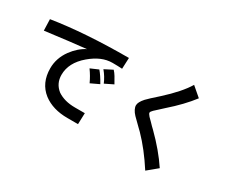

<svg xmlns="http://www.w3.org/2000/svg" viewBox="-130 -1166 2100 1758"><g transform="rotate(30 920.0 -287.0)"><path d="M646 104Q491 104 391 28Q282 -57 282 -213Q282 -319 349 -412Q410 -494 486 -532Q338 -517 59 -481L55 -600Q397 -654 859 -654L854 -537Q806 -540 752 -540Q693 -540 636.5 -516Q580 -492 522 -443Q401 -340 401 -212Q401 -120 472 -64Q546 -14 657 -14H762L758 104ZM777 -335Q752 -395 708 -448L792 -491Q811 -471 827 -444.5Q843 -418 865 -378ZM663 -273Q635 -335 594 -391L677 -427Q712 -387 752 -315Z M1504 165Q1398 0 1284 -117L1251 -149Q1198 -200 1176 -223Q1154 -246 1142.5 -269Q1131 -292 1131 -311Q1131 -345 1174 -393Q1199 -420 1286 -497Q1434 -631 1499 -739L1598 -654Q1512 -541 1377 -423L1292 -345Q1272 -326 1272 -314Q1272 -304 1292 -281Q1292 -281 1327 -246Q1358 -213 1377 -196Q1517 -58 1608 79Z"/></g></svg>

Font: LINE Seed Sans KR Bold
Style: Regular
Weight: 700
Designer: LINE BX Design & Sandoll Inc & Dalton Maag Ltd
Foundry: Sandoll Inc.
Version: Version 1.000